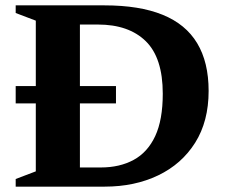

<svg xmlns="http://www.w3.org/2000/svg" viewBox="-20 -696 838 716"><path d="M38.5 -310.5V-375H412.5V-310.5ZM587 -346.5Q587 -480.5 523.5 -542.5Q460 -604.5 345 -604.5H200.5L187 -676H370Q500 -676 586.2 -641Q672.5 -606 715.2 -535Q758 -464 758 -357Q758 -243.5 707.8 -163.8Q657.5 -84 569.8 -42Q482 0 370.5 0H187L200.5 -71.5H356Q426.5 -71.5 478.5 -99.8Q530.5 -128 558.8 -188.5Q587 -249 587 -346.5ZM38.5 0V-28.5L113.5 -57V-619L38.5 -647.5V-676H278V0Z"/></svg>

Font: Newsreader 16pt 16pt
Style: Bold
Weight: 700
Version: Version 1.003